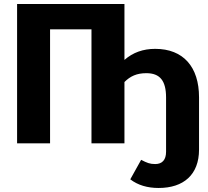

<svg xmlns="http://www.w3.org/2000/svg" viewBox="-20 -713 1036 955"><path d="M752 -470C692 -470 641 -452 599 -415V-693H65V0H229V-567H435V0H599V-305C628 -334 660 -349 708 -349C776 -349 806 -311 806 -228V42C806 82 787 103 752 103C725 103 711 97 682 82L628 179C666 208 713 222 769 222C893 222 970 156 970 31V-229C970 -380 892 -470 752 -470Z"/></svg>

Font: Fira Sans
Style: Bold
Weight: 700
Designer: Carrois Corporate & Edenspiekermann AG
Foundry: Carrois Corporate GbR & Edenspiekermann AG
Version: Version 4.203